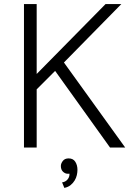

<svg xmlns="http://www.w3.org/2000/svg" viewBox="-20 -720 645 937"><path d="M249 -374 159 -284V0H97V-700H159V-359L495 -700H572L292 -415L591 0H517ZM358 109Q358 121 355 134.5Q352 148 344.5 160.5Q337 173 325 183Q313 193 294 197L283 170Q299 168 309 156.5Q319 145 319 131V127Q318 128 317 128H311Q298 128 287.5 118Q277 108 277 90Q277 78 286.5 65.5Q296 53 315 53Q337 53 347.5 69.5Q358 86 358 109Z"/></svg>

Font: Post Grotesk Light
Style: Light
Weight: 300
Version: Version 1.0